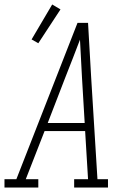

<svg xmlns="http://www.w3.org/2000/svg" viewBox="-54 -837 574 857"><path d="M-34 0V-37H19L292 -735H339L353 -490L381 -37H428V0H277V-37H339L326 -252H145L61 -37H117V0ZM159 -288H324L312 -490Q310 -533 307.5 -575.5Q305 -618 303 -660Q287 -618 270.5 -575.5Q254 -533 237 -490ZM117 -644 87 -661 179 -817 216 -795Z"/></svg>

Font: Iosevka Slab Extralight
Style: Italic
Weight: 200
Italic angle: -9°
Monospace: yes
Designer: Belleve Invis
Foundry: Belleve Invis
Version: Version 11.1.1; ttfautohint (v1.8.3)